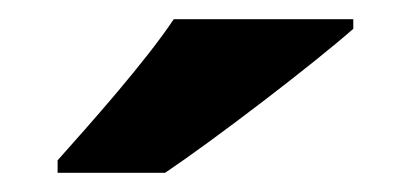

<svg xmlns="http://www.w3.org/2000/svg" viewBox="-20 -786 428 200"><path d="M348 -756V-766H161C131 -721 73 -656 40 -619V-606H152C204 -641 306 -719 348 -756Z"/></svg>

Font: Noto Sans Telugu ExtraBold
Style: Regular
Weight: 800
Designer: Jelle Bosma - Monotype Design Team
Foundry: Monotype Imaging Inc.
Version: Version 2.005